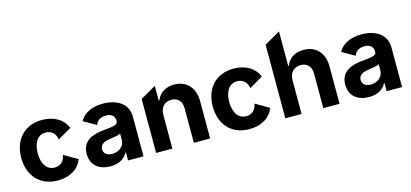

<svg xmlns="http://www.w3.org/2000/svg" viewBox="-65 -1243 3699 1727"><g transform="rotate(-15 1784.5 -379.5)"><path d="M306.8 10.7C421.5 10.7 502.5 -42.6 535.2 -126.4L407.7 -199.9C398.8 -141.7 360.4 -109 308.6 -109C237.9 -109 192.1 -168.3 192.1 -272.7C192.1 -375.7 238.3 -434.7 308.6 -434.7C364 -434.7 399.5 -398.1 407.7 -343.8L534.8 -417.3C501.8 -501.1 418.7 -552.6 306.1 -552.6C140.6 -552.6 38.4 -437.9 38.4 -270.6C38.4 -104.8 138.8 10.7 306.8 10.7Z M616.1 -152.3C616.1 -44.4 693.2 10.3 797.2 10.3C877.8 10.3 930 -24.9 956.7 -75.6H960.9V0H1104.4V-367.9C1104.4 -497.9 994.3 -552.6 872.9 -552.6C769.2 -552.6 693.9 -513.5 656.6 -447.4L775.2 -379.3C785.5 -415.5 817.8 -442.1 872.2 -442.1C923.7 -442.1 953.1 -416.2 953.1 -371.4V-369.3C953.1 -334.2 915.8 -329.5 821 -320.3C713.1 -310.4 616.1 -274.1 616.1 -152.3ZM849.1 -228.3C882.1 -233 936.1 -240.8 954.2 -252.8V-195C954.2 -137.8 907 -94.1 840.6 -94.1C794 -94.1 760.7 -115.8 760.7 -157.3C760.7 -199.9 795.8 -220.9 849.1 -228.3Z M1221.9 -502.8V0H1373.2V-315.3C1373.6 -385.7 1415.5 -426.8 1476.6 -426.8C1537.3 -426.8 1573.9 -387.1 1573.5 -320.3V0H1724.8V-347.3C1724.8 -474.4 1650.2 -552.6 1536.6 -552.6C1455.6 -552.6 1397 -512.8 1372.5 -449.2H1366.1V-585.9Z M2090.2 10.7C2204.9 10.7 2285.9 -42.6 2318.5 -126.4L2191.1 -199.9C2182.2 -141.7 2143.8 -109 2092 -109C2021.3 -109 1975.5 -168.3 1975.5 -272.7C1975.5 -375.7 2021.7 -434.7 2092 -434.7C2147.4 -434.7 2182.9 -398.1 2191.1 -343.8L2318.2 -417.3C2285.2 -501.1 2202.1 -552.6 2089.5 -552.6C1924 -552.6 1821.7 -437.9 1821.7 -270.6C1821.7 -104.8 1922.2 10.7 2090.2 10.7Z M2425.1 -685V0H2576.3V-315.3C2576.7 -385.7 2619.7 -426.8 2681.5 -426.8C2742.9 -426.8 2779.1 -387.4 2778.8 -320.3V0H2930V-347.3C2930.4 -475.1 2855.1 -552.6 2741.5 -552.6C2658.7 -552.6 2603.3 -513.5 2578.5 -449.2H2572.1V-769.9Z M3023.8 -152.3C3023.8 -44.4 3100.9 10.3 3204.9 10.3C3285.5 10.3 3337.7 -24.9 3364.3 -75.6H3368.6V0H3512.1V-367.9C3512.1 -497.9 3402 -552.6 3280.5 -552.6C3176.8 -552.6 3101.6 -513.5 3064.3 -447.4L3182.9 -379.3C3193.2 -415.5 3225.5 -442.1 3279.8 -442.1C3331.3 -442.1 3360.8 -416.2 3360.8 -371.4V-369.3C3360.8 -334.2 3323.5 -329.5 3228.7 -320.3C3120.7 -310.4 3023.8 -274.1 3023.8 -152.3ZM3256.7 -228.3C3289.8 -233 3343.7 -240.8 3361.9 -252.8V-195C3361.9 -137.8 3314.6 -94.1 3248.2 -94.1C3201.7 -94.1 3168.3 -115.8 3168.3 -157.3C3168.3 -199.9 3203.5 -220.9 3256.7 -228.3Z"/></g></svg>

Font: Inter-Hewn
Style: Bold
Weight: 700
Designer: Rasmus Andersson
Foundry: rsms
Version: Version 3.012;git-f93a4a705